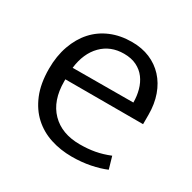

<svg xmlns="http://www.w3.org/2000/svg" viewBox="-116 -593 720 719"><g transform="rotate(30 244.0 -233.5)"><path d="M449 -230H113V-221Q113 -138 158 -92Q203 -46 281 -46Q316 -46 346 -51.5Q376 -57 408 -70L423 -18Q395 -6 357.5 1.5Q320 9 278 9Q229 9 186 -5Q143 -19 110.5 -48.5Q78 -78 59 -124Q40 -170 40 -234Q40 -289 56 -334Q72 -379 100.5 -410.5Q129 -442 169.5 -459Q210 -476 260 -476Q303 -476 337.5 -461.5Q372 -447 397 -420Q422 -393 435.5 -355Q449 -317 449 -271ZM377 -282Q377 -310 370 -335.5Q363 -361 348.5 -380.5Q334 -400 311 -411.5Q288 -423 256 -423Q198 -423 160.5 -385Q123 -347 115 -281Z"/></g></svg>

Font: Ek Mukta Light
Style: Regular
Weight: 300
Designer: Girish Dalvi and Yashodeep Gholap
Foundry: Ek Type
Version: Version 2.538;PS 1.002;hotconv 16.6.51;makeotf.lib2.5.65220;